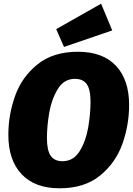

<svg xmlns="http://www.w3.org/2000/svg" viewBox="-20 -995 718 1035"><path d="M676 -429Q676 -322 640 -220Q604 -118 520 -49Q436 20 301 20Q168 20 96.5 -56Q25 -132 25 -268Q25 -375 61 -477Q97 -579 181.5 -647.5Q266 -716 400 -716Q534 -716 605 -640.5Q676 -565 676 -429ZM233 -251Q233 -184 253.5 -155Q274 -126 317 -126Q376 -126 409.5 -180.5Q443 -235 455.5 -308Q468 -381 468 -447Q468 -513 447.5 -541.5Q427 -570 384 -570Q325 -570 291.5 -515Q258 -460 245.5 -387.5Q233 -315 233 -251ZM585 -831 325 -742 283 -838 525 -975Z"/></svg>

Font: FiraGO Heavy
Style: Italic
Weight: 900
Italic angle: -8°
Designer: bBox Type GmbH
Foundry: bBox Type GmbH
Version: Version 1.001